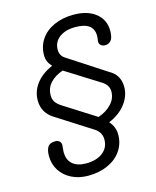

<svg xmlns="http://www.w3.org/2000/svg" viewBox="-120 -814 792 972"><g transform="rotate(-15 276.5 -328.5)"><path d="M54 -72Q54 -105 65 -121Q76 -137 104 -137Q117 -137 125.5 -129.5Q134 -122 134 -109Q134 -105 132.5 -94Q131 -83 131 -73Q131 -32 156 -10Q181 12 227 12Q282 12 314.5 -13.5Q347 -39 347 -81Q347 -120 312 -142L127 -260Q72 -295 72 -359Q72 -407 102 -446.5Q132 -486 188 -510Q174 -525 168 -539.5Q162 -554 162 -572Q162 -619 187 -655.5Q212 -692 257 -712Q302 -732 359 -732Q432 -732 475 -697.5Q518 -663 518 -605Q518 -590 515 -576Q511 -558 500 -549.5Q489 -541 475 -541Q461 -541 452.5 -548.5Q444 -556 444 -569Q444 -574 445 -577Q447 -588 447 -599Q447 -669 351 -669Q299 -669 267.5 -645Q236 -621 236 -581Q236 -550 261 -534L473 -396Q492 -383 502.5 -361.5Q513 -340 513 -313Q513 -266 481.5 -224.5Q450 -183 393 -159Q421 -128 421 -87Q421 -40 395.5 -3Q370 34 324.5 54.5Q279 75 221 75Q173 75 135 56Q97 37 75.5 3.5Q54 -30 54 -72ZM444 -307Q444 -341 410 -362L233 -473Q192 -459 167 -432.5Q142 -406 142 -367Q142 -346 151.5 -332Q161 -318 181 -305L348 -199Q390 -213 417 -241.5Q444 -270 444 -307Z"/></g></svg>

Font: Kodchasan
Style: Italic
Weight: 400
Italic angle: -10°
Version: Version 1.000; ttfautohint (v1.6)